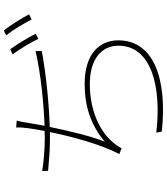

<svg xmlns="http://www.w3.org/2000/svg" viewBox="48 -916 903 1040"><g transform="rotate(-90 500.0 -395.5)"><path d="M367 -757 330 -760C331 -738 329 -717 326 -695C323 -673 318 -642 311 -606C295 -605 280 -605 266 -605C208 -605 135 -612 94 -619L95 -587C151 -582 207 -577 267 -577C279 -577 292 -577 305 -577C282 -463 241 -307 186 -201L217 -189C227 -207 237 -222 251 -238C324 -321 443 -361 566 -361C702 -361 773 -296 773 -206C773 -25 545 28 302 -1L308 29C592 59 802 -14 802 -207C802 -312 724 -389 567 -389C448 -389 346 -358 253 -280C280 -343 312 -476 333 -578C456 -582 613 -597 744 -621V-655C620 -626 462 -611 339 -606C346 -641 351 -671 354 -691C357 -711 362 -739 367 -757ZM754 -792 726 -779C754 -742 791 -680 810 -640L838 -654C816 -698 779 -757 754 -792ZM856 -827 829 -814C859 -777 892 -721 915 -676L943 -690C923 -729 883 -791 856 -827Z"/></g></svg>

Font: Source Han Sans JP ExtraLight
Style: Regular
Weight: 250
Designer: Ryoko NISHIZUKA 西塚涼子 (kana, bopomofo & ideographs); Paul D. Hunt (Latin, Greek & Cyrillic); Sandoll Communications 산돌커뮤니
Foundry: Adobe
Version: Version 2.001;hotconv 1.0.107;makeotfexe 2.5.65593